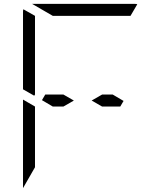

<svg xmlns="http://www.w3.org/2000/svg" viewBox="-20 -1020 856 993"><path d="M99 -558V-959Q99 -968 101 -972L161 -938V-928V-892V-866V-735V-548V-531L157 -525ZM161 -265V-155L99 -47V-500V-505L161 -469V-452ZM253 -469 197 -502 214 -531H308L362 -500L308 -469ZM253 -938 146 -1000H408H676Q686 -1000 690 -998L655 -938H625H439H377ZM508 -531H563L619 -498L602 -469H508L454 -500Z"/></svg>

Font: DSEG14 Modern Mini
Style: Light
Weight: 300
Designer: Keshikan(Twitter:@keshinomi_88pro)
Version: Version 0.46